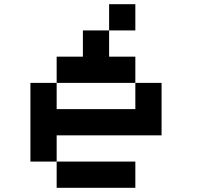

<svg xmlns="http://www.w3.org/2000/svg" viewBox="-20 -895 1040 915"><path d="M250 -125H625V0H250ZM125 -500H250V-375H625V-500H750V-250H250V-125H125ZM375 -750H500V-625H625V-500H250V-625H375ZM500 -875H625V-750H500Z"/></svg>

Font: Pixel Operator Mono 8
Style: Regular
Weight: 400
Monospace: yes
Designer: Jayvee Enaguas (HarvettFox96)
Foundry: The Grandoplex Project
Version: Version 1.5.0 (October 25, 2015)